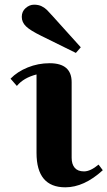

<svg xmlns="http://www.w3.org/2000/svg" viewBox="-20 -785 459 820"><path d="M192 -515Q286 -515 286 -434V-111Q286 -84 299 -68.5Q312 -53 339 -53Q366 -53 401 -82L419 -58Q339 15 259 15Q136 15 136 -132V-467Q81 -453 52 -418L25 -449Q54 -479 98.5 -497Q143 -515 192 -515ZM206 -715 325 -583 304 -559 156 -632Q109 -655 91 -672.5Q73 -690 73 -713Q73 -736 89.5 -750.5Q106 -765 125.5 -765Q145 -765 158.5 -758Q172 -751 180.5 -742.5Q189 -734 206 -715Z"/></svg>

Font: Croissant One
Style: Regular
Weight: 400
Designer: Eduardo Rodriguez Tunni
Foundry: Eduardo Rodriguez Tunni
Version: Version 1.001